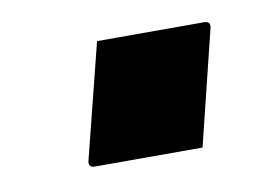

<svg xmlns="http://www.w3.org/2000/svg" viewBox="-37 -473 423 290"><g transform="rotate(-10 175.0 -328.0)"><path d="M254 -235H89Q78 -235 81 -246L125 -421H289Q300 -421 297 -410Z"/></g></svg>

Font: Recursive Sn Lnr St
Style: Bold Italic
Weight: 700
Italic angle: -15°
Version: Version 1.079;hotconv 1.0.112;makeotfexe 2.5.65598; ttfautoh